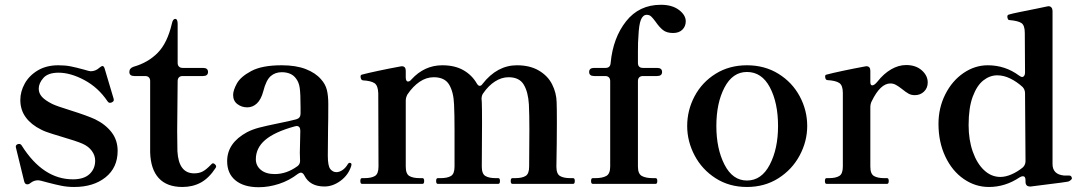

<svg xmlns="http://www.w3.org/2000/svg" viewBox="-20 -769 4528 803"><path d="M94 2Q84 2 81 -11L47 -150L46 -155Q46 -163 54 -166Q56 -167 60 -167Q67 -167 71 -160Q160 -19 285 -19Q331 -19 354.5 -41Q378 -63 378 -97Q378 -119 364 -138Q350 -157 325 -168Q300 -179 235 -198Q229 -200 199 -209Q169 -218 152 -227Q111 -247 88 -278Q65 -309 65 -351Q65 -386 83.5 -419.5Q102 -453 138 -474.5Q174 -496 224 -496Q253 -496 275.5 -491.5Q298 -487 331 -478Q354 -471 359 -471Q380 -471 396 -486Q405 -493 408 -493Q415 -493 418 -481L455 -357L456 -351Q456 -345 448 -341Q444 -339 440 -339Q434 -339 430 -345Q391 -403 333 -434Q275 -465 225 -465Q181 -465 161.5 -443Q142 -421 142 -398Q142 -379 155.5 -364Q169 -349 199 -334Q218 -325 273 -308Q346 -285 378 -270Q421 -249 446.5 -216Q472 -183 472 -138Q472 -68 421.5 -27.5Q371 13 290 13Q262 13 237 8Q212 3 178 -6Q147 -15 139 -15Q122 -15 108 -4Q101 2 94 2Z M608 -132V-430Q608 -440 602.5 -445.5Q597 -451 587 -451H542Q521 -451 521 -468Q521 -484 539 -490Q599 -507 639.5 -548Q680 -589 699 -671Q703 -690 713 -690Q718 -690 720.5 -684.5Q723 -679 723 -669V-506Q723 -496 728.5 -490.5Q734 -485 744 -485H829Q850 -485 850 -468Q850 -451 829 -451H744Q734 -451 728.5 -445.5Q723 -440 723 -430L721 -220L722 -137Q727 -44 792 -44Q813 -44 828 -52Q843 -60 862 -80Q867 -86 871 -86Q875 -86 879.5 -81.5Q884 -77 884 -73Q884 -71 882 -67Q854 -24 820 -5.5Q786 13 743 13Q678 13 644 -24Q610 -61 608 -132Z M1450 -81 1449 -75Q1437 -37 1404.5 -13Q1372 11 1337 11Q1276 11 1253 -35Q1247 -47 1238 -47Q1234 -47 1226 -42Q1190 -14 1147 0Q1104 14 1062 14Q1000 14 965 -14.5Q930 -43 930 -95Q930 -171 1013 -216Q1036 -228 1065 -235.5Q1094 -243 1143 -253Q1193 -263 1219 -270Q1237 -275 1237 -294V-320Q1237 -377 1233.5 -401.5Q1230 -426 1217 -442Q1198 -467 1158 -467Q1131 -467 1112 -450.5Q1093 -434 1081 -387Q1072 -353 1054.5 -336.5Q1037 -320 1014 -320Q991 -320 973 -333.5Q955 -347 955 -372Q955 -391 970.5 -419.5Q986 -448 1031 -472Q1076 -496 1158 -496Q1218 -496 1259 -480Q1300 -464 1323 -437Q1341 -417 1347 -393Q1353 -369 1353 -334Q1353 -266 1352 -230L1351 -118Q1351 -75 1361.5 -62Q1372 -49 1387 -49Q1399 -49 1412 -57.5Q1425 -66 1435 -83Q1438 -88 1442 -88Q1450 -88 1450 -81ZM1224 -74Q1235 -82 1235 -96L1234 -130L1236 -222Q1236 -242 1220 -242L1211 -240Q1128 -217 1089 -183.5Q1050 -150 1050 -103Q1050 -76 1071 -58.5Q1092 -41 1129 -41Q1179 -41 1224 -74Z M2377 -24Q2384 -24 2384 -12Q2384 0 2377 0H2123Q2116 0 2116 -12Q2116 -24 2123 -24H2135Q2163 -24 2178 -33Q2193 -42 2193 -72L2194 -228Q2194 -290 2192 -332Q2189 -384 2170.5 -415Q2152 -446 2107 -446Q2078 -446 2050.5 -428.5Q2023 -411 2001 -379Q1994 -370 1994 -355Q1995 -350 1995 -342Q1996 -320 1996 -255L1995 -72Q1995 -42 2010 -33Q2025 -24 2053 -24H2064Q2071 -24 2071 -12Q2071 0 2064 0H1811Q1804 0 1804 -12Q1804 -24 1811 -24H1823Q1851 -24 1866 -33Q1881 -42 1881 -72V-226Q1881 -290 1879 -332Q1877 -384 1858.5 -415Q1840 -446 1794 -446Q1763 -446 1735 -427Q1707 -408 1684 -374Q1677 -361 1677 -348V-72Q1677 -42 1692 -33Q1707 -24 1735 -24H1747Q1754 -24 1754 -12Q1754 0 1747 0H1494Q1487 0 1487 -12Q1487 -24 1494 -24H1504Q1533 -24 1548 -33Q1563 -42 1563 -72L1562 -379Q1561 -411 1546.5 -421Q1532 -431 1497 -433Q1492 -434 1490 -439Q1488 -444 1488 -449Q1488 -456 1494 -457Q1516 -463 1563 -473Q1610 -483 1654 -491L1660 -492Q1677 -492 1677 -473V-445Q1677 -437 1679.5 -432.5Q1682 -428 1686 -428Q1694 -428 1701 -437Q1755 -496 1830 -496Q1882 -496 1918 -475.5Q1954 -455 1974 -420Q1980 -410 1986 -410Q1993 -410 1998 -418Q2059 -496 2142 -496Q2196 -496 2233.5 -474Q2271 -452 2289 -416.5Q2307 -381 2308 -342Q2309 -320 2309 -255Q2309 -176 2307 -72Q2307 -42 2322 -33Q2337 -24 2365 -24Z M2848 -680Q2848 -659 2834 -645Q2820 -631 2795 -631Q2768 -631 2752.5 -643.5Q2737 -656 2722 -678Q2711 -693 2703.5 -700Q2696 -707 2685 -707Q2669 -707 2660.5 -686.5Q2652 -666 2650 -616Q2648 -597 2648 -554V-506Q2648 -485 2669 -485H2728Q2749 -485 2749 -468Q2749 -451 2728 -451H2669Q2659 -451 2653.5 -445.5Q2648 -440 2648 -430V-72Q2648 -42 2664.5 -33Q2681 -24 2710 -24H2722Q2729 -24 2729 -12Q2729 0 2722 0H2459Q2452 0 2452 -12Q2452 -24 2459 -24H2470Q2499 -24 2515.5 -33Q2532 -42 2532 -72V-430Q2532 -440 2526.5 -445.5Q2521 -451 2511 -451H2465Q2444 -451 2444 -468Q2444 -485 2465 -485H2513Q2533 -485 2534 -507Q2544 -611 2598.5 -680Q2653 -749 2744 -749Q2791 -749 2819.5 -727.5Q2848 -706 2848 -680Z M2854 -242Q2854 -308 2885 -366.5Q2916 -425 2973 -460.5Q3030 -496 3104 -496Q3178 -496 3235.5 -460.5Q3293 -425 3324.5 -366.5Q3356 -308 3356 -242Q3356 -178 3324.5 -119Q3293 -60 3235.5 -23.5Q3178 13 3104 13Q3030 13 2973 -23.5Q2916 -60 2885 -119Q2854 -178 2854 -242ZM3234 -242Q3234 -339 3200 -403.5Q3166 -468 3104 -468Q3044 -468 3010 -403Q2976 -338 2976 -242Q2976 -147 3010 -80.5Q3044 -14 3104 -14Q3165 -14 3199.5 -80.5Q3234 -147 3234 -242Z M3860 -424Q3860 -401 3844.5 -386Q3829 -371 3806 -371Q3791 -371 3779.5 -377.5Q3768 -384 3752 -397Q3738 -408 3727 -414Q3716 -420 3704 -420Q3662 -420 3626 -346Q3620 -335 3620 -320V-72Q3620 -42 3635 -33Q3650 -24 3678 -24H3690Q3697 -24 3697 -12Q3697 0 3690 0H3437Q3430 0 3430 -12Q3430 -24 3437 -24H3447Q3475 -24 3490 -33Q3505 -42 3505 -72V-381Q3505 -412 3490 -422Q3475 -432 3440 -434Q3431 -435 3431 -450Q3431 -456 3437 -457Q3459 -463 3506 -473Q3553 -483 3597 -491L3603 -492Q3620 -492 3620 -473V-426Q3620 -412 3628 -412Q3637 -412 3650 -428Q3676 -461 3707 -479Q3738 -497 3770 -497Q3810 -497 3835 -475Q3860 -453 3860 -424Z M4463 -21Q4454 -10 4444 -9L4417 -5L4291 11H4288Q4269 11 4269 -9V-15Q4269 -32 4258 -32Q4252 -32 4244 -27Q4184 13 4116 13Q4059 13 4010.5 -20.5Q3962 -54 3933.5 -114.5Q3905 -175 3905 -251Q3905 -318 3933.5 -374.5Q3962 -431 4009.5 -463.5Q4057 -496 4111 -496Q4184 -496 4242 -453Q4250 -447 4255 -447Q4260 -447 4263.5 -452Q4267 -457 4267 -465L4266 -631Q4266 -663 4252 -672.5Q4238 -682 4202 -685Q4197 -685 4195 -690Q4193 -695 4193 -700Q4193 -706 4199 -708Q4212 -712 4244 -718.5Q4276 -725 4316 -733L4359 -742L4365 -743Q4373 -743 4377.5 -737.5Q4382 -732 4382 -723V-83Q4382 -40 4429 -35H4451Q4463 -35 4463 -21ZM4258 -69Q4269 -80 4269 -95L4267 -379Q4267 -394 4257 -405Q4233 -427 4205.5 -440.5Q4178 -454 4151 -454Q4120 -454 4093 -433Q4066 -412 4048.5 -365.5Q4031 -319 4031 -246Q4031 -184 4048.5 -134.5Q4066 -85 4096 -57Q4126 -29 4164 -29Q4186 -29 4211 -40Q4236 -51 4258 -69Z"/></svg>

Font: Shippori Mincho B1
Style: Bold
Weight: 700
Designer: FONTDASU
Foundry: FONTDASU / Google Inc. / but / Adobe
Version: Version 3.110; ttfautohint (v1.8.3)